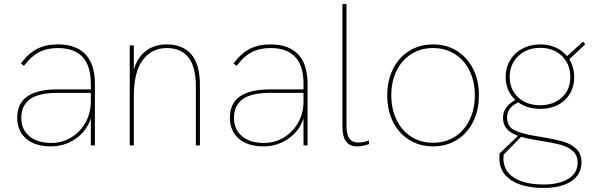

<svg xmlns="http://www.w3.org/2000/svg" viewBox="-20 -717 2925 947"><path d="M428 -133Q407 -69 352 -32Q297 5 232 5Q153 5 109 -33Q65 -71 65 -136Q65 -207 114 -241Q164 -276 261 -276H428V-304Q428 -480 265 -480Q211 -480 171.5 -459Q132 -438 98 -392L83 -404Q120 -454 163 -476Q206 -498 265 -498Q355 -498 401.5 -449Q448 -400 448 -304V0H428ZM234 -12Q286 -12 331 -39Q376 -66 402 -113Q428 -160 428 -217V-259H263Q172 -259 128 -228Q85 -196 85 -136Q85 -79 124.5 -45.5Q164 -12 234 -12Z M620 -493H640V-373Q658 -435 700.5 -466.5Q743 -498 802 -498Q881 -498 923.5 -449Q966 -400 966 -297V0H946V-292Q946 -480 802 -480Q729 -480 684.5 -421.5Q640 -363 640 -241V0H620Z M1477 -133Q1456 -69 1401 -32Q1346 5 1281 5Q1202 5 1158 -33Q1114 -71 1114 -136Q1114 -207 1163 -241Q1213 -276 1310 -276H1477V-304Q1477 -480 1314 -480Q1260 -480 1220.5 -459Q1181 -438 1147 -392L1132 -404Q1169 -454 1212 -476Q1255 -498 1314 -498Q1404 -498 1450.5 -449Q1497 -400 1497 -304V0H1477ZM1283 -12Q1335 -12 1380 -39Q1425 -66 1451 -113Q1477 -160 1477 -217V-259H1312Q1221 -259 1177 -228Q1134 -196 1134 -136Q1134 -79 1173.5 -45.5Q1213 -12 1283 -12Z M1669 -93V-697H1689V-95Q1689 -53 1703.5 -33.5Q1718 -14 1747 -14Q1771 -14 1800 -24V-6Q1767 5 1742 5Q1705 5 1687 -19Q1669 -43 1669 -93Z M1890 -247Q1890 -320 1918.5 -377Q1947 -434 1998.5 -466Q2050 -498 2116 -498Q2182 -498 2233.5 -466Q2285 -434 2313.5 -377Q2342 -320 2342 -247Q2342 -173 2313.5 -116Q2285 -59 2233.5 -27Q2182 5 2116 5Q2050 5 1998.5 -27Q1947 -59 1918.5 -116Q1890 -173 1890 -247ZM2322 -247Q2322 -315 2296 -368Q2270 -421 2223 -450.5Q2176 -480 2116 -480Q2056 -480 2009 -450.5Q1962 -421 1936 -368Q1910 -315 1910 -247Q1910 -179 1936 -125.5Q1962 -72 2008.5 -42.5Q2055 -13 2116 -13Q2177 -13 2223.5 -42.5Q2270 -72 2296 -125.5Q2322 -179 2322 -247Z M2443 63 2444 40 2535 -47Q2499 -60 2480 -81Q2461 -102 2461 -136Q2461 -191 2522 -224Q2499 -245 2486.5 -274Q2474 -303 2474 -337Q2474 -383 2496 -420Q2518 -457 2557 -477.5Q2596 -498 2645 -498Q2686 -498 2720 -483Q2754 -468 2777 -440L2856 -512L2866 -498L2788 -425Q2812 -385 2812 -336Q2812 -267 2765.5 -223.5Q2719 -180 2645 -180Q2582 -180 2536 -212Q2481 -187 2481 -138Q2481 -94 2515.5 -76Q2550 -58 2621 -46L2642 -43Q2712 -31 2752 -20.5Q2792 -10 2820 15Q2848 40 2848 83Q2848 144 2797.5 177Q2747 210 2662 210Q2559 210 2501 171.5Q2443 133 2443 63ZM2793 -337Q2793 -401 2751.5 -441Q2710 -481 2645 -481Q2579 -481 2536.5 -440.5Q2494 -400 2494 -338Q2494 -276 2535.5 -237Q2577 -198 2644 -198Q2710 -198 2751.5 -236.5Q2793 -275 2793 -337ZM2662 193Q2737 193 2783 165Q2829 137 2829 85Q2829 48 2804.5 27Q2780 6 2743.5 -3.5Q2707 -13 2644 -23Q2633 -25 2621 -27Q2579 -34 2550 -42L2464 46Q2463 52 2463 64Q2463 126 2515.5 159.5Q2568 193 2662 193Z"/></svg>

Font: Hanken Grotesk Thin
Style: Regular
Weight: 100
Designer: Alfredo Marco Pradil
Foundry: Hanken Design Co.
Version: Version 3.014